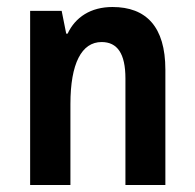

<svg xmlns="http://www.w3.org/2000/svg" viewBox="-20 -528 556 548"><path d="M66 0H181V-231C181 -347 213 -408 270 -408C315 -408 338 -375 338 -304V0H452V-329C452 -452 397 -508 301 -508C239 -508 195 -479 173 -432H169L156 -497H66Z"/></svg>

Font: Noto Sans Armenian Condensed SemiBold
Style: Regular
Weight: 600
Width: 3
Designer: Monotype Design Team
Foundry: Monotype Imaging Inc.
Version: Version 2.008